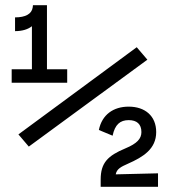

<svg xmlns="http://www.w3.org/2000/svg" viewBox="-20 -720 650 740"><path d="M91 -155 548 -490 507 -538 51 -202ZM107 -700 106 -691C102 -666 78 -653 38 -653V-600C66 -600 88 -607 103 -619V-453H25V-401H239V-453H161V-700ZM361 -219 414 -197C423 -240 443 -257 476 -257C507 -257 525 -242 525 -211C525 -186 509 -167 463 -148C396 -120 368 -93 368 -28V0H589V-52L426 -48C430 -69 446 -77 473 -89C532 -115 582 -146 582 -211C582 -273 539 -309 476 -309C417 -309 373 -278 361 -219Z"/></svg>

Font: Necto Mono
Style: Regular
Weight: 400
Designer: Marco Condello
Foundry: Collletttivo
Version: Version 1.300;Glyphs 3.2 (3217)